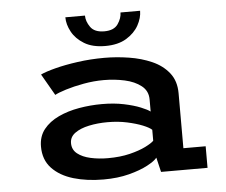

<svg xmlns="http://www.w3.org/2000/svg" viewBox="-51 -759 977 829"><g transform="rotate(-5 437.5 -345.0)"><path d="M365 11Q293.5 11 235.2 -6.2Q177 -23.5 142.5 -60Q108 -96.5 108 -154Q108 -198 132.2 -228.5Q156.5 -259 197 -278Q237.5 -297 286.8 -305.5Q336 -314 386 -314Q438.5 -314 481.2 -305Q524 -296 552.8 -284.2Q581.5 -272.5 593 -263.5V-316Q593 -353 564.8 -375.2Q536.5 -397.5 493 -407Q449.5 -416.5 403 -416.5Q359.5 -416.5 315.5 -408.5Q271.5 -400.5 237.2 -389.8Q203 -379 189 -371L135.5 -464Q157.5 -474.5 200 -485.5Q242.5 -496.5 298 -504.2Q353.5 -512 414 -512Q466 -512 520 -503.5Q574 -495 619.2 -475Q664.5 -455 692.2 -420Q720 -385 720 -332V-93.5H816.5V0H615L600 -63Q589.5 -49 557.2 -31.8Q525 -14.5 476 -1.8Q427 11 365 11ZM392 -79Q445 -79 486.8 -89.2Q528.5 -99.5 556 -113.2Q583.5 -127 593 -137V-184.5Q582.5 -194.5 554.8 -205.8Q527 -217 488 -225.5Q449 -234 403 -234Q360.5 -234 322.8 -226Q285 -218 261.8 -201.2Q238.5 -184.5 238.5 -157.5Q238.5 -129 260.2 -111.8Q282 -94.5 317 -86.8Q352 -79 392 -79ZM423 -562.5Q367.5 -562.5 331.8 -584.2Q296 -606 278.8 -638Q261.5 -670 261.5 -701H346.5Q346.5 -676 364 -651Q381.5 -626 424 -626Q466 -626 483.2 -651Q500.5 -676 500.5 -701H585.5Q585.5 -670 567.8 -638Q550 -606 514 -584.2Q478 -562.5 423 -562.5Z"/></g></svg>

Font: Trispace SemiExpanded Medium
Style: Regular
Weight: 500
Width: 6
Designer: Tyler Finck
Foundry: Etcetera Type Company
Version: Version 1.210; ttfautohint (v1.8.3)